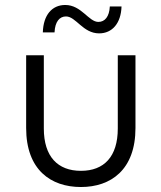

<svg xmlns="http://www.w3.org/2000/svg" viewBox="-20 -746 648 771"><path d="M305 5C425 5 524 -64 524 -232V-524H453V-230C453 -117 398 -60 305 -60C212 -60 156 -117 156 -230V-524H85V-232C85 -64 184 5 305 5ZM378 -612C431 -612 466 -653 468 -720H421C419 -679 401 -658 375 -658C336 -658 307 -726 242 -726C189 -726 154 -686 152 -616H199C201 -659 219 -680 245 -680C285 -680 313 -612 378 -612Z"/></svg>

Font: Chess Sans
Style: Regular
Weight: 400
Designer: Wolf Bōese
Foundry: Wolf Bōese
Version: Version 7.223;Glyphs 3.3 (3306)